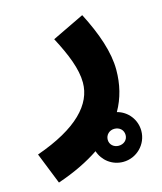

<svg xmlns="http://www.w3.org/2000/svg" viewBox="-131 -455 637 756"><g transform="rotate(-15 187.0 -76.5)"><path d="M16 230C84 207 141 179 187 148C200 188 237 217 282 217C337 217 382 172 382 117C382 71 351 32 308 21C336 -28 349 -82 349 -141C349 -212 321 -294 275 -383L144 -320C183 -246 209 -182 209 -126C209 -38 136 42 -35 102ZM281 151C261 151 245 137 245 117C245 97 261 82 281 82C302 82 318 96 318 117C318 137 302 151 281 151Z"/></g></svg>

Font: Noto Sans Arabic UI
Style: Bold
Weight: 700
Designer: Monotype Design Team, Nadine Chahine and Nizar Qandah
Foundry: Monotype Imaging Inc.
Version: Version 2.010